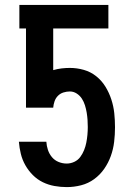

<svg xmlns="http://www.w3.org/2000/svg" viewBox="-20 -755 540 783"><path d="M252 8Q227 8 202 3.5Q177 -1 154.5 -12Q132 -23 114 -41Q96 -59 83.5 -81Q71 -103 65 -127.5Q59 -152 57 -177H169Q170 -160 175.5 -143.5Q181 -127 192 -114Q203 -101 219 -94.5Q235 -88 252 -88Q268 -88 283 -95Q298 -102 307.5 -115Q317 -128 323 -143Q329 -158 332 -173.5Q335 -189 336.5 -205Q338 -221 338 -237Q338 -252 337 -266.5Q336 -281 333.5 -296Q331 -311 326.5 -325.5Q322 -340 314 -352.5Q306 -365 293 -373.5Q280 -382 265 -382Q252 -382 239 -378Q226 -374 216.5 -364.5Q207 -355 202.5 -342Q198 -329 197 -316H86V-639H59V-735H422V-639H197V-469Q214 -474 231 -476Q248 -478 265 -478Q294 -478 322 -470Q350 -462 372.5 -444Q395 -426 410 -401.5Q425 -377 434 -349.5Q443 -322 446 -293.5Q449 -265 449 -236Q449 -206 445.5 -176.5Q442 -147 432 -119Q422 -91 405 -66.5Q388 -42 364 -24.5Q340 -7 311 0.5Q282 8 252 8Z"/></svg>

Font: Iosevka Fixed
Style: Bold
Weight: 700
Monospace: yes
Designer: Belleve Invis
Foundry: Belleve Invis
Version: Version 32.3.0